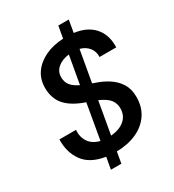

<svg xmlns="http://www.w3.org/2000/svg" viewBox="-207 -910 1013 1115"><g transform="rotate(-30 300.0 -352.0)"><path d="M205 87 219 8Q118 -8 74.5 -69.5Q31 -131 34 -215H145Q141 -169 164 -134.5Q187 -100 236 -88L277 -324Q192 -353 151.5 -398.5Q111 -444 111 -516Q111 -573 141 -615.5Q171 -658 224 -683Q277 -708 345 -711L359 -791H429L415 -709Q500 -698 545 -647Q590 -596 587 -513H475Q477 -549 456 -575.5Q435 -602 398 -612L361 -402Q367 -399 375 -397Q424 -381 462 -356Q500 -331 522.5 -294.5Q545 -258 545 -206Q545 -138 512 -89.5Q479 -41 421 -15Q363 11 288 12L275 87ZM223 -522Q223 -491 239.5 -469Q256 -447 295 -428L328 -615Q280 -609 251.5 -584.5Q223 -560 223 -522ZM431 -195Q431 -226 413.5 -251Q396 -276 343 -300L305 -84Q364 -89 397.5 -118Q431 -147 431 -195Z"/></g></svg>

Font: DM Mono Medium
Style: Italic
Weight: 500
Italic angle: -10°
Designer: Colophon Foundry
Foundry: Colophon Foundry
Version: Version 1.000; ttfautohint (v1.8.2.53-6de2)